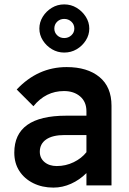

<svg xmlns="http://www.w3.org/2000/svg" viewBox="-20 -843 585 873"><path d="M223 10Q172 10 131.5 -10Q91 -30 68 -65.5Q45 -101 45 -149Q45 -317 281 -317H373V-337Q373 -380 344.5 -404.5Q316 -429 271 -429Q188 -429 132 -360L56 -436Q152 -538 283 -538Q377 -538 432 -493Q487 -448 487 -362V0H373V-56Q342 -25 303 -7.5Q264 10 223 10ZM238 -88Q279 -88 315 -105.5Q351 -123 373 -151V-229H274Q219 -229 190 -209Q161 -189 161 -153Q161 -124 182.5 -106Q204 -88 238 -88ZM272 -604Q242 -604 216.5 -619Q191 -634 175 -659Q159 -684 159 -713Q159 -742 174.5 -767Q190 -792 215.5 -807.5Q241 -823 272 -823Q303 -823 328.5 -807.5Q354 -792 370 -767Q386 -742 386 -713Q386 -684 370 -659Q354 -634 328.5 -619Q303 -604 272 -604ZM272 -670Q291 -670 304.5 -682.5Q318 -695 318 -713Q318 -732 304.5 -744.5Q291 -757 272 -757Q253 -757 240 -744.5Q227 -732 227 -713Q227 -695 240 -682.5Q253 -670 272 -670Z"/></svg>

Font: Readex Pro Medium
Style: Regular
Weight: 500
Designer: Bonnie Shaver-Troup, Thomas Jockin
Foundry: Lexend
Version: Version 1.204; ttfautohint (v1.8.4.7-5d5b)